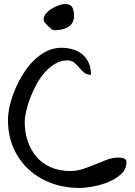

<svg xmlns="http://www.w3.org/2000/svg" viewBox="-20 -929 668 951"><path d="M19.5 -335Q19.5 -368.2 28.8 -407.2Q38.1 -446.3 54.7 -485.8Q71.3 -525.4 94.7 -563Q118.2 -600.6 147.5 -629.4Q176.8 -658.2 210.9 -675.3Q245.1 -692.4 283.2 -692.4Q314.5 -692.4 341.8 -684.1Q369.1 -675.8 388.7 -659.2Q408.2 -642.6 419.4 -617.7Q430.7 -592.8 430.7 -558.6Q409.2 -558.6 396 -569.8Q382.8 -581.1 371.6 -594.7Q360.4 -608.4 347.2 -619.1Q334 -629.9 313.5 -629.9Q283.2 -629.9 255.4 -614.3Q227.5 -598.6 203.6 -572.3Q179.7 -545.9 161.6 -512.7Q143.6 -479.5 130.4 -445.8Q117.2 -412.1 109.9 -379.9Q102.5 -347.7 102.5 -324.2Q102.5 -273.4 117.7 -229Q132.8 -184.6 161.1 -151.9Q189.5 -119.1 231.4 -100.6Q273.4 -82 327.1 -82Q361.3 -82 392.1 -92.3Q422.9 -102.5 451.7 -114.7Q480.5 -127 508.8 -137.7Q537.1 -148.4 565.4 -148.4Q569.3 -148.4 576.7 -147.9Q584 -147.5 590.3 -145.5Q596.7 -143.6 601.6 -139.2Q606.4 -134.8 606.4 -126Q606.4 -90.8 579.6 -66.4Q552.7 -42 515.6 -26.9Q478.5 -11.7 438.5 -4.9Q398.4 2 373 2Q298.8 2 234.4 -22Q169.9 -45.9 122.1 -89.8Q74.2 -133.8 46.9 -195.8Q19.5 -257.8 19.5 -335ZM196.3 -833Q196.3 -848.6 208 -862.3Q219.7 -876 236.8 -886.2Q253.9 -896.5 272 -902.8Q290 -909.2 301.8 -909.2Q330.1 -909.2 338.4 -892.1Q346.7 -875 346.7 -850.6Q346.7 -831.1 338.9 -817.4Q331.1 -803.7 317.4 -795.4Q303.7 -787.1 286.1 -783.2Q268.6 -779.3 250 -779.3Q246.1 -779.3 245.1 -780.3Q242.2 -780.3 240.2 -781.2Q237.3 -782.2 231 -788.1Q224.6 -793.9 217.8 -800.3Q210.9 -806.6 205.6 -813.5Q200.2 -820.3 198.2 -822.3Q197.3 -824.2 197.3 -827.1Q196.3 -830.1 196.3 -833Z"/></svg>

Font: Gloria Hallelujah
Style: Regular
Weight: 400
Designer: Kimberly Geswein
Foundry: Kimberly Geswein
Version: Version 1.004 2010